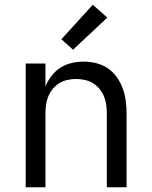

<svg xmlns="http://www.w3.org/2000/svg" viewBox="-20 -787 640 807"><path d="M88 0V-520H171V-424Q181 -448 197 -468.5Q213 -489 234 -502.5Q255 -516 280.5 -522Q306 -528 332 -528Q358 -528 384.5 -521.5Q411 -515 433 -500Q455 -485 471 -462.5Q487 -440 496 -415Q505 -390 508.5 -363.5Q512 -337 512 -310V0H429V-310Q429 -328 426.5 -346.5Q424 -365 417 -382Q410 -399 398 -413.5Q386 -428 370.5 -437.5Q355 -447 336.5 -451Q318 -455 300 -455Q282 -455 263.5 -451Q245 -447 229.5 -437.5Q214 -428 202 -413.5Q190 -399 183 -382Q176 -365 173.5 -346.5Q171 -328 171 -310V0ZM287 -578 238 -622 370 -767 431 -713Z"/></svg>

Font: Nova Nerd Font
Style: Regular
Weight: 400
Designer: Belleve Invis
Foundry: Belleve Invis
Version: Version 24.1.4; ttfautohint (v1.8.4);Nerd Fonts 3.1.1